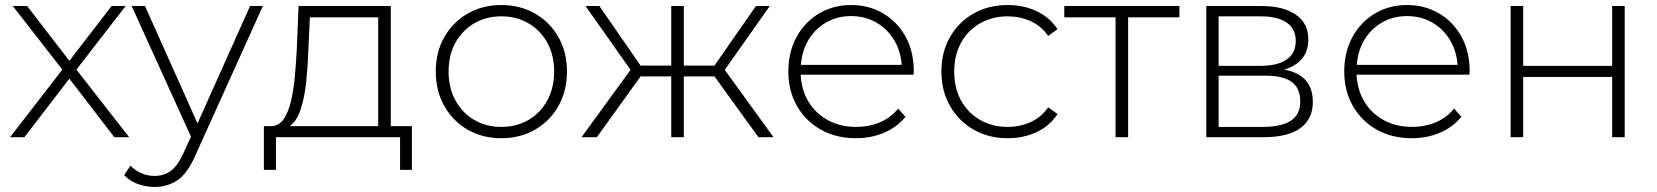

<svg xmlns="http://www.w3.org/2000/svg" viewBox="-20 -546 6593 764"><path d="M20 0 228 -269 31 -522H88L256 -304L424 -522H480L284 -269L494 0H435L256 -233L77 0Z M595 198Q560 198 528 186Q496 174 474 151L499 113Q539 154 596 154Q632 154 659.5 134Q687 114 711 61L740 -2L504 -522H557L766 -55L975 -522H1026L758 71Q727 143 687 170.5Q647 198 595 198Z M1030 130V-44H1061Q1091 -46 1109 -72.5Q1127 -99 1137.5 -142.5Q1148 -186 1153 -239.5Q1158 -293 1161 -350L1168 -522H1535V-44H1619V130H1572V0H1078V130ZM1485 -44V-477H1213L1207 -347Q1205 -283 1198.5 -221Q1192 -159 1176.5 -111.5Q1161 -64 1133 -44Z M1975 4Q1900 4 1841 -30Q1782 -64 1748 -124Q1714 -184 1714 -261Q1714 -339 1748 -398.5Q1782 -458 1841 -492Q1900 -526 1975 -526Q2050 -526 2109 -492Q2168 -458 2202 -398.5Q2236 -339 2236 -261Q2236 -184 2202 -124Q2168 -64 2109 -30Q2050 4 1975 4ZM1975 -41Q2035 -41 2082.5 -68.5Q2130 -96 2157.5 -146Q2185 -196 2185 -261Q2185 -327 2157.5 -376.5Q2130 -426 2082.5 -453.5Q2035 -481 1975 -481Q1915 -481 1867.5 -453.5Q1820 -426 1792.5 -376.5Q1765 -327 1765 -261Q1765 -196 1792.5 -146Q1820 -96 1867.5 -68.5Q1915 -41 1975 -41Z M2998 0 2823 -242H2701V0H2651V-242H2529L2355 0H2294L2489 -268L2310 -522H2365L2529 -285H2651V-522H2701V-285H2823L2988 -522H3043L2864 -268L3058 0Z M3386 4Q3307 4 3246.5 -30Q3186 -64 3151.5 -124Q3117 -184 3117 -261Q3117 -339 3149.5 -398.5Q3182 -458 3238.5 -492Q3295 -526 3367 -526Q3438 -526 3494.5 -492.5Q3551 -459 3583.5 -400Q3616 -341 3616 -263Q3616 -260 3615.5 -256Q3615 -252 3615 -249H3166Q3169 -187 3198 -140Q3227 -93 3276 -67Q3325 -41 3387 -41Q3437 -41 3480.5 -59Q3524 -77 3554 -114L3583 -81Q3548 -39 3497 -17.5Q3446 4 3386 4ZM3167 -288H3568Q3564 -344 3537 -388Q3510 -432 3466 -457Q3422 -482 3367 -482Q3312 -482 3268 -457Q3224 -432 3197.5 -388Q3171 -344 3167 -288Z M3990 4Q3914 4 3854.5 -30Q3795 -64 3760.5 -124Q3726 -184 3726 -261Q3726 -339 3760.5 -399Q3795 -459 3854.5 -492.5Q3914 -526 3990 -526Q4052 -526 4104 -502Q4156 -478 4188 -430L4151 -403Q4123 -443 4080.5 -462Q4038 -481 3990 -481Q3929 -481 3880.5 -453.5Q3832 -426 3804.5 -376.5Q3777 -327 3777 -261Q3777 -195 3804.5 -145.5Q3832 -96 3880.5 -68.5Q3929 -41 3990 -41Q4038 -41 4080.5 -60Q4123 -79 4151 -119L4188 -92Q4156 -44 4104 -20Q4052 4 3990 4Z M4419 0V-477H4215V-522H4673V-477H4469V0Z M4780 0V-522H5000Q5086 -522 5136 -488Q5186 -454 5186 -389Q5186 -342 5160.5 -312Q5135 -282 5090 -269Q5149 -258 5176.5 -225.5Q5204 -193 5204 -140Q5204 -73 5155 -36.5Q5106 0 5006 0ZM4829 -41H5005Q5078 -41 5116 -65.5Q5154 -90 5154 -142Q5154 -195 5120 -220Q5086 -245 5013 -245H4829ZM4829 -284H4997Q5063 -284 5099.5 -309Q5136 -334 5136 -383Q5136 -432 5099.5 -456.5Q5063 -481 4997 -481H4829Z M5598 4Q5519 4 5458.5 -30Q5398 -64 5363.5 -124Q5329 -184 5329 -261Q5329 -339 5361.5 -398.5Q5394 -458 5450.5 -492Q5507 -526 5579 -526Q5650 -526 5706.5 -492.5Q5763 -459 5795.5 -400Q5828 -341 5828 -263Q5828 -260 5827.5 -256Q5827 -252 5827 -249H5378Q5381 -187 5410 -140Q5439 -93 5488 -67Q5537 -41 5599 -41Q5649 -41 5692.5 -59Q5736 -77 5766 -114L5795 -81Q5760 -39 5709 -17.5Q5658 4 5598 4ZM5379 -288H5780Q5776 -344 5749 -388Q5722 -432 5678 -457Q5634 -482 5579 -482Q5524 -482 5480 -457Q5436 -432 5409.5 -388Q5383 -344 5379 -288Z M5991 0V-522H6041V-284H6395V-522H6445V0H6395V-240H6041V0Z"/></svg>

Font: Montserrat Light
Style: Regular
Weight: 300
Designer: Julieta Ulanovsky
Foundry: Julieta Ulanovsky
Version: Version 9.000; ttfautohint (v1.8.4.7-5d5b)